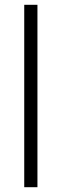

<svg xmlns="http://www.w3.org/2000/svg" viewBox="-20 -780 256 800"><path d="M136 0V-760H81V0Z"/></svg>

Font: Noto Sans Armenian SemiCondensed Light
Style: Regular
Weight: 300
Width: 4
Designer: Monotype Design Team
Foundry: Monotype Imaging Inc.
Version: Version 2.008